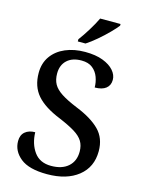

<svg xmlns="http://www.w3.org/2000/svg" viewBox="-137 -1011 828 1101"><g transform="rotate(15 277.0 -460.5)"><path d="M253 10Q145 10 94.5 -31Q44 -72 44 -131Q44 -167 66.5 -186Q89 -205 126 -205Q128 -136 162 -89Q196 -42 263 -42Q328 -42 364.5 -74.5Q401 -107 401 -163Q401 -199 385.5 -224.5Q370 -250 335 -271.5Q300 -293 243 -317Q146 -356 101.5 -407.5Q57 -459 57 -539Q57 -597 86.5 -638.5Q116 -680 167.5 -702Q219 -724 284 -724Q347 -724 390 -707.5Q433 -691 455.5 -665Q478 -639 478 -610Q478 -577 455 -559Q432 -541 389 -541Q389 -572 378 -602Q367 -632 342.5 -651.5Q318 -671 277 -671Q222 -671 191 -642Q160 -613 160 -563Q160 -526 174.5 -500Q189 -474 223.5 -451.5Q258 -429 319 -404Q411 -367 458.5 -319Q506 -271 506 -194Q506 -99 437.5 -44.5Q369 10 253 10ZM227 -784Q249 -813 275 -855Q301 -897 317 -931H438V-921Q425 -904 396.5 -875Q368 -846 334.5 -817.5Q301 -789 273 -771H227Z"/></g></svg>

Font: Noto Serif Sinhala Medium
Style: Regular
Weight: 500
Designer: Jelle Bosma - Monotype Design Team
Foundry: Monotype Imaging Inc.
Version: Version 2.007; ttfautohint (v1.8.4.7-5d5b)